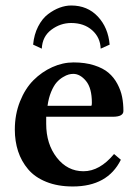

<svg xmlns="http://www.w3.org/2000/svg" viewBox="-20 -672 501 702"><path d="M348.1 -494.1Q346.7 -535.2 316.9 -561.5Q287.1 -587.9 240.2 -587.9Q200.7 -587.9 167.7 -563.2Q134.8 -538.6 132.8 -494.1L101.1 -508.8Q104.5 -545.9 119.4 -575Q134.3 -604 155.5 -620.1Q176.8 -636.2 198.2 -644Q219.7 -651.9 240.2 -651.9Q299.8 -651.9 337.6 -611.6Q375.5 -571.3 380.9 -508.8ZM153.8 -285.2H314Q315.9 -287.1 315.9 -295.9Q315.9 -350.1 294.4 -376Q272.9 -401.9 248 -401.9Q240.2 -401.9 231.4 -399.7Q222.7 -397.5 210 -389.9Q197.3 -382.3 186.8 -370.4Q176.3 -358.4 167 -336.2Q157.7 -314 153.8 -285.2ZM397 -108.9 421.9 -87.9Q373.5 9.8 246.1 9.8Q190.9 9.8 149.2 -7.1Q107.4 -23.9 82.8 -53.2Q58.1 -82.5 46.1 -119.1Q34.2 -155.8 34.2 -198.2Q34.2 -253.4 53 -300.8Q71.8 -348.1 102.3 -378.7Q132.8 -409.2 171.1 -426.5Q209.5 -443.8 249 -443.8Q291.5 -443.8 324.2 -433.3Q356.9 -422.9 376.7 -406Q396.5 -389.2 409.2 -365.2Q421.9 -341.3 426.5 -317.4Q431.2 -293.5 431.2 -266.1Q431.2 -245.1 392.1 -245.1H148.9V-219.2Q148.9 -145.5 187.7 -95.7Q226.6 -45.9 285.2 -45.9Q344.7 -45.9 397 -108.9Z"/></svg>

Font: Linux Libertine G
Style: Semibold
Weight: 600
Designer: Philipp H. Poll
Foundry: Philipp H. Poll
Version: Version 5.1.1